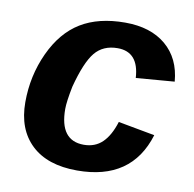

<svg xmlns="http://www.w3.org/2000/svg" viewBox="-67 -605 689 683"><g transform="rotate(10 278.0 -264.0)"><path d="M261.7 -84.5Q302.2 -84.5 328.6 -110.1Q355 -135.7 370.6 -186L502.9 -161.6Q450.7 9.8 253.9 9.8Q146.5 9.8 88.6 -45.2Q30.8 -100.1 30.8 -197.8Q30.8 -293 69.3 -376.5Q107.9 -460 172.1 -499Q236.3 -538.1 332 -538.1Q424.3 -538.1 479.5 -491.5Q534.7 -444.8 541.5 -361.8L402.8 -350.6Q397.5 -443.8 321.3 -443.8Q269 -443.8 239.5 -408Q210 -372.1 186 -280.8Q174.8 -224.6 174.8 -198.7Q174.8 -84.5 261.7 -84.5Z"/></g></svg>

Font: Liberation Sans
Style: Bold Italic
Weight: 700
Italic angle: -12°
Designer: Steve Matteson
Foundry: Ascender Corporation
Version: Version 2.1.5